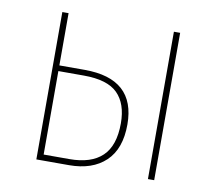

<svg xmlns="http://www.w3.org/2000/svg" viewBox="-63 -593 753 666"><g transform="rotate(10 313.0 -259.5)"><path d="M395 -174Q395 -88 348.5 -44Q302 0 220 0H105V-519H127V-335H216Q395 -335 395 -174ZM498 -519H520V0H498ZM372 -174Q372 -243 336 -279Q300 -315 217 -315H127V-21H218Q294 -21 333 -58Q372 -95 372 -174Z"/></g></svg>

Font: Fira Sans Condensed Thin
Style: Regular
Weight: 250
Width: 3
Designer: Carrois Corporate & Edenspiekermann AG
Foundry: Carrois Corporate GbR & Edenspiekermann AG
Version: Version 4.203